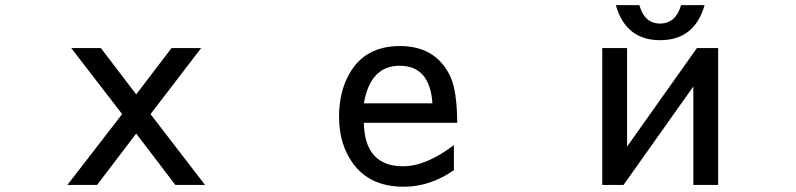

<svg xmlns="http://www.w3.org/2000/svg" viewBox="-20 -710 3040 733"><path d="M554.7 -274.4 762.7 -3.9H649.4L500 -200.2L350.6 -3.9H237.3L446.3 -274.4L252 -526.4H365.2L500 -349.6L634.8 -526.4H748Z M1712.9 -60.5Q1622.1 2.9 1521.5 2.9Q1393.6 2.9 1329.1 -84Q1274.4 -157.2 1274.4 -264.6Q1274.4 -360.4 1314.5 -429.7Q1374 -534.2 1506.8 -534.2Q1645.5 -534.2 1700.2 -416Q1724.6 -361.3 1725.6 -241.2H1369.1Q1372.1 -75.2 1519.5 -75.2Q1606.4 -75.2 1712.9 -156.2ZM1369.1 -315.4H1630.9Q1621.1 -459 1505.9 -459Q1393.6 -459 1369.1 -315.4Z M2331.1 -690.4H2420.9Q2440.4 -620.1 2500 -620.1Q2559.6 -620.1 2580.1 -690.4H2669.9Q2631.8 -556.6 2500 -556.6Q2369.1 -556.6 2331.1 -690.4ZM2279.3 -3.9V-526.4H2374V-150.4L2640.6 -526.4H2721.7V-3.9H2627V-379.9L2360.4 -3.9Z"/></svg>

Font: MotoyaLCedar
Style: W3 mono
Weight: 400
Version: Version 1.01